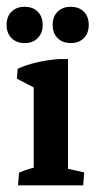

<svg xmlns="http://www.w3.org/2000/svg" viewBox="-29 -554 289 574"><path d="M44.9 -425.3Q20 -425.3 5.4 -440.2Q-9.3 -455.1 -9.3 -479.5Q-9.3 -504.4 5.4 -519Q20 -533.7 44.9 -533.7Q69.3 -533.7 84 -519Q98.6 -504.4 98.6 -479.5Q98.6 -455.1 84 -440.2Q69.3 -425.3 44.9 -425.3ZM182.6 -425.3Q157.7 -425.3 143.1 -440.2Q128.4 -455.1 128.4 -479.5Q128.4 -504.4 143.1 -519Q157.7 -533.7 182.6 -533.7Q207 -533.7 221.7 -519Q236.3 -504.4 236.3 -479.5Q236.3 -455.1 221.7 -440.2Q207 -425.3 182.6 -425.3ZM24.9 0 27.8 -37.6Q45.4 -45.9 71.8 -52.7V-292.5L21.5 -318.8L23.9 -348.6Q75.7 -371.6 146 -377.4H174.3V-49.3L222.7 -38.6L219.7 0Z"/></svg>

Font: Markazi Text SemiBold
Style: Regular
Weight: 600
Designer: Borna Izadpanah (Arabic designer), Fiona Ross (Arabic design director) and Florian Runge (Latin designer)
Foundry: Borna Izadpanah and Florian Runge
Version: Version 1.001; ttfautohint (v1.8.3)